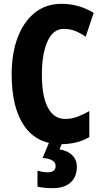

<svg xmlns="http://www.w3.org/2000/svg" viewBox="-20 -744 534 1004"><path d="M314 -593Q257 -593 228 -527Q199 -461 199 -355Q199 -240 230.5 -181Q262 -122 321 -122Q355 -122 386 -134Q417 -146 447 -163V-27Q384 10 298 10Q174 10 107.5 -84.5Q41 -179 41 -356Q41 -464 72 -547Q103 -630 161.5 -677Q220 -724 302 -724Q391 -724 470 -677L428 -552Q401 -571 373 -582Q345 -593 314 -593ZM382 128Q382 180 349.5 210Q317 240 256 240Q209 240 176 232V149Q207 157 228 157Q271 157 271 124Q271 105 252.5 94.5Q234 84 203 82L237 0H307L291 37Q334 44 358 68Q382 92 382 128Z"/></svg>

Font: Noto Sans Lao Looped ExtraCondensed ExtraBold
Style: Regular
Weight: 800
Width: 2
Designer: Mark Frömberg, Ben Mitchell
Foundry: The Fontpad Ltd
Version: Version 1.002; ttfautohint (v1.8.4.7-5d5b)